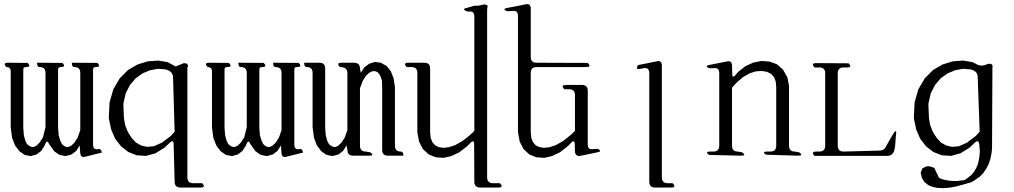

<svg xmlns="http://www.w3.org/2000/svg" viewBox="-20 -798 5040 954"><path d="M33.2 -166V-443.4Q33.2 -464.8 11.7 -464.8Q-8.8 -486.3 20.5 -486.3L117.2 -485.4Q137.7 -464.8 108.4 -464.8Q95.7 -464.8 95.7 -452.1V-162.1L98.6 -126L105.5 -99.6L114.3 -82L125 -73.2L134.8 -68.4L146.5 -67.4L161.1 -74.2L176.8 -89.8L193.4 -115.2L206.1 -166V-435.5Q206.1 -464.8 176.8 -464.8Q164.1 -464.8 164.1 -486.3L290 -485.4Q310.5 -464.8 281.2 -464.8Q268.6 -464.8 268.6 -452.1V-162.1L271.5 -126L279.3 -99.6L288.1 -82L297.9 -73.2L307.6 -68.4L319.3 -67.4L334 -74.2L350.6 -89.8L366.2 -115.2L378.9 -151.4V-435.5Q378.9 -464.8 349.6 -464.8Q336.9 -464.8 336.9 -486.3L463.9 -485.4Q484.4 -464.8 455.1 -464.8Q442.4 -464.8 442.4 -452.1V-79.1Q442.4 -50.8 470.7 -57.6Q481.4 -60.5 486.3 -40L400.4 -18.6Q381.8 -14.6 378.9 -35.2L376 -75.2L358.4 -47.9L335 -30.3L305.7 -22.5L275.4 -28.3L249 -46.9L223.6 -83Q212.9 -109.4 202.1 -75.2L184.6 -47.9L161.1 -30.3L132.8 -22.5L102.5 -28.3L76.2 -46.9L54.7 -75.2L40 -113.3Z M842.8 -79.1Q842.8 -108.4 822.3 -87.9L797.9 -64.5L752 -36.1L705.1 -23.4L659.2 -26.4L617.2 -43L581.1 -71.3L551.8 -109.4L532.2 -155.3L520.5 -210.9L524.4 -289.1L543 -354.5L575.2 -409.2L616.2 -450.2L663.1 -477.5L713.9 -493.2L765.6 -497.1L812.5 -489.3L853.5 -467.8L893.6 -484.4L907.2 -482.4Q919.9 -471.7 911.1 -464.8V83Q911.1 112.3 940.4 112.3H984.4Q1004.9 133.8 975.6 133.8H877Q847.7 133.8 847.7 104.5ZM726.6 -449.2 688.5 -433.6 654.3 -409.2 626 -376 604.5 -334 592.8 -281.2 595.7 -212.9 601.6 -176.8 615.2 -142.6 633.8 -113.3 655.3 -89.8 681.6 -75.2 710 -68.4 744.1 -71.3 784.2 -88.9 828.1 -122.1 847.7 -143.6 839.8 -414.1Q839.8 -443.4 802.7 -453.1L764.6 -456.1Z M1033.2 -166V-443.4Q1033.2 -464.8 1011.7 -464.8Q991.2 -486.3 1020.5 -486.3L1117.2 -485.4Q1137.7 -464.8 1108.4 -464.8Q1095.7 -464.8 1095.7 -452.1V-162.1L1098.6 -126L1105.5 -99.6L1114.3 -82L1125 -73.2L1134.8 -68.4L1146.5 -67.4L1161.1 -74.2L1176.8 -89.8L1193.4 -115.2L1206.1 -166V-435.5Q1206.1 -464.8 1176.8 -464.8Q1164.1 -464.8 1164.1 -486.3L1290 -485.4Q1310.5 -464.8 1281.2 -464.8Q1268.6 -464.8 1268.6 -452.1V-162.1L1271.5 -126L1279.3 -99.6L1288.1 -82L1297.9 -73.2L1307.6 -68.4L1319.3 -67.4L1334 -74.2L1350.6 -89.8L1366.2 -115.2L1378.9 -151.4V-435.5Q1378.9 -464.8 1349.6 -464.8Q1336.9 -464.8 1336.9 -486.3L1463.9 -485.4Q1484.4 -464.8 1455.1 -464.8Q1442.4 -464.8 1442.4 -452.1V-79.1Q1442.4 -50.8 1470.7 -57.6Q1481.4 -60.5 1486.3 -40L1400.4 -18.6Q1381.8 -14.6 1378.9 -35.2L1376 -75.2L1358.4 -47.9L1335 -30.3L1305.7 -22.5L1275.4 -28.3L1249 -46.9L1223.6 -83Q1212.9 -109.4 1202.1 -75.2L1184.6 -47.9L1161.1 -30.3L1132.8 -22.5L1102.5 -28.3L1076.2 -46.9L1054.7 -75.2L1040 -113.3Z M1878.9 -365.2 1877.9 -396.5 1871.1 -418 1863.3 -431.6 1854.5 -440.4 1843.8 -444.3H1830.1L1814.5 -436.5L1797.9 -420.9L1782.2 -395.5L1768.6 -359.4V-74.2Q1768.6 -44.9 1797.9 -44.9L1820.3 -41Q1842.8 -24.4 1814.5 -24.4H1735.4Q1706.1 -24.4 1706.1 -53.7L1702.1 -75.2L1684.6 -47.9L1661.1 -30.3L1632.8 -22.5L1602.5 -28.3L1576.2 -46.9L1554.7 -75.2L1540 -113.3L1533.2 -166V-435.5Q1533.2 -464.8 1503.9 -464.8Q1491.2 -464.8 1491.2 -486.3H1567.4Q1595.7 -486.3 1595.7 -457V-162.1L1598.6 -126L1605.5 -99.6L1614.3 -82L1625 -73.2L1634.8 -68.4L1646.5 -67.4L1661.1 -74.2L1676.8 -89.8L1693.4 -115.2L1706.1 -151.4V-435.5Q1706.1 -464.8 1668.9 -464.8Q1648.4 -486.3 1677.7 -486.3H1739.3Q1768.6 -486.3 1768.6 -457L1772.5 -436.5L1790 -462.9L1814.5 -481.4L1842.8 -490.2L1872.1 -486.3L1900.4 -470.7L1921.9 -444.3L1935.5 -409.2L1942.4 -365.2V-74.2Q1942.4 -44.9 1971.7 -44.9Q1984.4 -44.9 1984.4 -24.4H1908.2Q1878.9 -24.4 1878.9 -52.7Z M2335.9 -79.1Q2335.9 -108.4 2316.4 -86.9L2299.8 -70.3L2261.7 -41L2222.7 -22.5L2183.6 -13.7L2145.5 -16.6L2110.4 -30.3L2081.1 -57.6L2062.5 -93.8L2053.7 -139.6V-435.5Q2053.7 -464.8 2024.4 -464.8H2001Q1980.5 -486.3 2009.8 -486.3H2088.9Q2117.2 -486.3 2117.2 -457V-141.6L2120.1 -112.3L2128.9 -90.8L2141.6 -76.2L2159.2 -67.4L2181.6 -63.5L2210 -66.4L2242.2 -77.1L2278.3 -97.7L2315.4 -127L2336.9 -147.5V-715.8Q2336.9 -745.1 2308.6 -740.2L2297.9 -742.2Q2272.5 -753.9 2299.8 -758.8L2336.9 -769.5H2354.5L2388.7 -776.4L2403.3 -770.5Q2400.4 -757.8 2400.4 -745.1V83Q2400.4 112.3 2429.7 112.3H2463.9Q2484.4 133.8 2456.1 133.8H2366.2Q2336.9 133.8 2336.9 104.5Z M2900.4 -485.4Q2920.9 -464.8 2892.6 -464.8H2646.5Q2617.2 -464.8 2617.2 -435.5V-141.6L2620.1 -112.3L2628.9 -90.8L2641.6 -76.2L2659.2 -67.4L2681.6 -63.5L2710 -66.4L2742.2 -77.1L2778.3 -97.7L2815.4 -127L2836.9 -147.5V-325.2Q2836.9 -354.5 2807.6 -354.5H2784.2Q2763.7 -376 2793 -376H2872.1Q2900.4 -376 2900.4 -346.7V-80.1Q2900.4 -51.8 2928.7 -57.6L2949.2 -58.6Q2975.6 -45.9 2947.3 -41L2863.3 -23.4Q2843.8 -19.5 2836.9 -40L2835.9 -79.1Q2835.9 -108.4 2816.4 -86.9L2799.8 -70.3L2761.7 -41L2722.7 -22.5L2683.6 -13.7L2645.5 -16.6L2610.4 -30.3L2581.1 -57.6L2562.5 -93.8L2553.7 -139.6V-718.8Q2553.7 -748 2525.4 -743.2L2499 -742.2Q2472.7 -753.9 2501 -758.8L2557.6 -769.5L2594.7 -777.3Q2614.3 -780.3 2617.2 -759.8V-515.6Q2617.2 -486.3 2645.5 -486.3Z M3206.1 -434.6Q3206.1 -463.9 3177.7 -459L3163.1 -456.1Q3133.8 -450.2 3150.4 -474.6L3247.1 -494.1Q3266.6 -497.1 3268.6 -475.6V83Q3268.6 112.3 3297.9 112.3H3322.3Q3342.8 133.8 3313.5 133.8H3234.4Q3206.1 133.8 3206.1 104.5Z M3786.1 -29.3Q3763.7 -44.9 3792 -44.9H3807.6Q3836.9 -44.9 3836.9 -74.2V-365.2L3834 -394.5L3825.2 -416L3810.5 -431.6L3790 -441.4L3764.6 -445.3L3735.4 -443.4L3704.1 -433.6L3670.9 -414.1L3640.6 -387.7L3617.2 -362.3V-74.2Q3617.2 -44.9 3646.5 -44.9L3668 -41Q3690.4 -24.4 3662.1 -24.4L3502.9 -28.3Q3480.5 -44.9 3508.8 -44.9H3524.4Q3553.7 -44.9 3553.7 -74.2V-434.6Q3553.7 -463.9 3525.4 -459H3503.9Q3478.5 -470.7 3505.9 -475.6L3594.7 -493.2Q3614.3 -497.1 3617.2 -475.6L3618.2 -433.6Q3618.2 -404.3 3635.7 -426.8L3648.4 -441.4L3684.6 -469.7L3723.6 -487.3L3763.7 -495.1L3803.7 -492.2L3840.8 -478.5L3871.1 -451.2L3892.6 -413.1L3900.4 -371.1V-74.2Q3900.4 -44.9 3929.7 -44.9L3951.2 -41Q3973.6 -24.4 3945.3 -24.4Z M4027.3 -23.4Q4006.8 -44.9 4036.1 -44.9H4050.8Q4080.1 -44.9 4080.1 -74.2V-434.6Q4080.1 -462.9 4050.8 -462.9H4027.3Q4006.8 -484.4 4036.1 -484.4L4196.3 -483.4Q4216.8 -462.9 4187.5 -462.9H4171.9Q4142.6 -462.9 4142.6 -434.6V-74.2Q4142.6 -44.9 4171.9 -44.9L4351.6 -49.8Q4369.1 -49.8 4378.9 -64.5L4404.3 -109.4L4412.1 -123L4423.8 -141.6Q4435.5 -153.3 4432.6 -134.8L4429.7 -101.6L4428.7 -86.9L4427.7 -73.2L4423.8 -51.8Q4416 -23.4 4386.7 -23.4Z M4584 28.3H4599.6L4622.1 36.1L4645.5 85L4659.2 91.8L4678.7 96.7L4703.1 100.6L4732.4 101.6L4773.4 96.7L4792 83L4807.6 70.3L4820.3 54.7L4830.1 38.1L4837.9 20.5L4842.8 1L4846.7 -21.5L4848.6 -44.9L4847.7 -60.5L4845.7 -79.1Q4842.8 -108.4 4822.3 -87.9L4797.9 -64.5L4752 -36.1L4705.1 -23.4L4659.2 -26.4L4617.2 -43L4581.1 -71.3L4551.8 -109.4L4532.2 -155.3L4520.5 -210.9L4524.4 -289.1L4543 -354.5L4575.2 -409.2L4616.2 -450.2L4663.1 -477.5L4713.9 -493.2L4765.6 -497.1L4812.5 -489.3L4833 -478.5Q4858.4 -464.8 4887.7 -480.5H4905.3Q4915 -471.7 4911.1 -464.8L4909.2 -60.5L4907.2 -40L4901.4 -9.8L4892.6 16.6L4879.9 41L4865.2 62.5L4847.7 80.1L4827.1 94.7L4806.6 107.4L4765.6 119.1L4729.5 128.9L4696.3 134.8L4666 136.7L4638.7 135.7L4614.3 130.9L4592.8 122.1L4573.2 106.4L4560.5 85.9L4554.7 60.5L4562.5 39.1ZM4726.6 -449.2 4688.5 -433.6 4654.3 -409.2 4626 -376 4604.5 -334 4592.8 -281.2 4595.7 -212.9 4601.6 -176.8 4615.2 -142.6 4633.8 -113.3 4655.3 -89.8 4681.6 -75.2 4710 -68.4 4744.1 -71.3 4784.2 -88.9 4828.1 -122.1 4847.7 -143.6 4837.9 -415Q4837.9 -444.3 4802.7 -453.1L4764.6 -456.1Z"/></svg>

Font: B2 Hana
Style: Regular
Weight: 500
Version: 2020-08-05; (max)